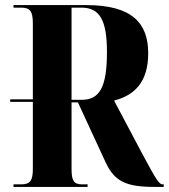

<svg xmlns="http://www.w3.org/2000/svg" viewBox="-20 -734 663 754"><path d="M324 -10H303C270 -10 261 -24 261 -71V-332H286L395 -96C430 -22 474 0 587 0H623V-10H620C607 -10 600 -14 534 -139L428 -339C509 -360 562 -412 562 -525C562 -643 499 -714 319 -714H33V-704H63C98 -704 109 -690 109 -642V-344H20V-334H109V-71C109 -24 98 -10 63 -10H33V0H324ZM261 -342V-704H300C372 -704 400 -654 400 -530C400 -395 373 -342 301 -342Z"/></svg>

Font: Noto Serif Display Condensed Extra
Style: Regular
Weight: 800
Width: 3
Designer: Monotype Design Team
Foundry: Monotype Imaging Inc.
Version: Version 1.900